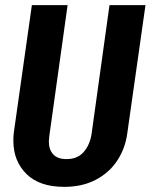

<svg xmlns="http://www.w3.org/2000/svg" viewBox="-20 -712 586 747"><path d="M475 -192Q467 -134 436 -87Q405 -40 352.5 -12.5Q300 15 230 15Q133 15 82.5 -35.5Q32 -86 32 -164Q32 -186 34 -198L104 -692H243L172 -184Q170 -168 170 -162Q170 -130 187 -111.5Q204 -93 239 -93Q281 -93 305 -120Q329 -147 336 -189L406 -692H546Z"/></svg>

Font: Fira Sans Extra Condensed SemiBold
Style: Italic
Weight: 600
Width: 3
Italic angle: -8°
Designer: Carrois Corporate & Edenspiekermann AG
Foundry: Carrois Corporate GbR & Edenspiekermann AG
Version: Version 4.203